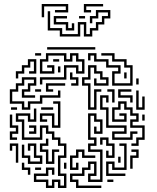

<svg xmlns="http://www.w3.org/2000/svg" viewBox="-20 -921 782 957"><path d="M215 -674V-686H455V-674ZM155 -644V-656H185V-644ZM179 -500V-536H299V-596H371V-566H389V-614H359V-644H341V-614H299V-644H221V-614H191V-566H239V-584H215V-596H251V-554H179V-626H209V-656H311V-626H329V-656H371V-626H401V-554H359V-584H311V-524H191V-500ZM539 -494V-566H569V-584H509V-614H449V-644H431V-620H419V-656H461V-626H521V-596H581V-554H551V-506H629V-584H599V-614H539V-644H485V-656H551V-626H611V-596H641V-494ZM245 -614V-626H275V-614ZM59 -530V-566H89V-596H119V-626H161V-554H125V-566H149V-614H131V-584H101V-554H71V-530ZM419 -374V-494H389V-536H419V-596H461V-566H491V-536H521V-494H449V-530H461V-506H509V-524H479V-554H449V-584H431V-524H401V-506H431V-386H449V-476H485V-464H461V-374ZM269 -560V-590H281V-560ZM335 -494V-506H359V-524H329V-560H341V-536H371V-494ZM599 -530V-560H611V-530ZM89 -374V-404H29V-476H59V-506H89V-536H161V-494H131V-464H101V-446H155V-434H89V-476H119V-506H149V-524H101V-494H71V-464H41V-416H101V-386H119V-416H179V-446H269V-470H281V-434H191V-404H131V-374ZM659 -500V-530H671V-500ZM209 -464V-506H305V-494H221V-476H245V-464ZM155 -464V-476H185V-464ZM539 -410V-464H515V-476H551V-410ZM629 -410V-434H569V-476H635V-464H581V-446H641V-410ZM659 -374V-470H671V-386H689V-440H701V-374ZM539 -224V-266H599V-284H509V-374H479V-446H521V-410H509V-434H491V-386H521V-296H611V-254H551V-236H629V-266H665V-254H641V-224ZM239 -284V-344H191V-326H215V-314H179V-356H251V-296H269V-404H245V-416H281V-284ZM635 -194V-206H659V-236H689V-284H629V-326H659V-344H629V-374H599V-404H581V-374H551V-326H599V-344H575V-356H611V-314H539V-386H569V-416H611V-386H641V-356H671V-314H641V-296H701V-224H671V-194ZM35 -374V-386H65V-374ZM185 -374V-386H245V-374ZM209 16V-14H149V-56H209V-86H251V-50H239V-74H221V-44H161V-26H221V4H239V-26H281V4H299V-44H269V-146H299V-194H269V-224H239V-254H209V-284H191V-224H89V-314H59V-356H131V-326H149V-380H161V-314H119V-344H71V-326H101V-236H179V-296H221V-266H251V-236H281V-206H311V-134H281V-56H311V16H269V-14H251V16ZM359 16V-14H329V-56H389V-86H419V-116H461V-44H431V-26H479V-164H419V-206H449V-224H419V-356H461V-326H491V-254H449V-290H461V-266H479V-314H449V-344H431V-236H461V-194H431V-176H491V-14H419V-56H449V-104H431V-74H401V-44H341V-26H371V4H485V16ZM689 -320V-350H701V-320ZM29 -224V-266H59V-284H29V-350H41V-296H71V-254H41V-236H65V-224ZM125 -254V-266H149V-284H125V-296H161V-254ZM509 -134V-170H521V-146H539V-194H509V-224H491V-200H479V-236H521V-206H551V-134ZM209 -104V-164H179V-206H209V-230H221V-194H191V-176H221V-116H239V-176H275V-164H251V-104ZM59 -110V-194H41V-170H29V-206H71V-110ZM119 -104V-134H89V-200H101V-146H131V-116H179V-134H149V-194H131V-170H119V-206H161V-146H191V-104ZM509 -44V-116H551V-86H599V-194H575V-206H611V-74H539V-104H521V-56H605V-44ZM329 -74V-146H359V-176H401V-146H455V-134H389V-164H371V-134H341V-86H359V-110H371V-74ZM629 -80V-146H659V-164H635V-176H671V-134H641V-80ZM569 -110V-140H581V-110ZM119 -50V-74H89V-110H101V-86H131V-50ZM299 -80V-110H311V-80ZM155 -74V-86H185V-74ZM515 -14V-26H545V-14ZM188 -835V-901H320V-859H254V-871H308V-889H200V-835ZM398 -859V-901H494V-889H410V-871H434V-859ZM278 -739V-769H218V-865H230V-781H290V-751H368V-811H410V-751H428V-781H458V-811H488V-841H518V-859H470V-829H440V-805H428V-841H458V-871H530V-829H500V-799H470V-769H440V-739H398V-799H380V-739ZM308 -769V-799H248V-841H314V-829H260V-811H320V-781H338V-805H350V-769ZM374 -829V-841H404V-829Z"/></svg>

Font: Rubik Maze
Style: Regular
Weight: 400
Designer: Hubert and Fischer, NaN
Foundry: Hubert and Fischer, NaN
Version: Version 2.200